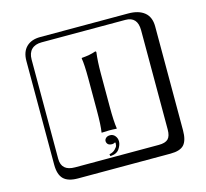

<svg xmlns="http://www.w3.org/2000/svg" viewBox="-131 -904 1362 1267"><g transform="rotate(-15 550.0 -271.0)"><path d="M484.9 -190.9V-405.8Q484.9 -503.9 477.1 -546.9L479 -549.8Q535.2 -553.7 574.2 -567.9Q581.1 -567.9 581.1 -561Q573.2 -500 573.2 -419.9V-190.9Q573.2 -89.8 581.1 -41L579.1 -39.1Q555.2 -41 528.8 -41Q528.8 -41 478 -39.1L477.1 -41Q484.9 -86.9 484.9 -190.9ZM249 -717.8Q204.1 -717.8 179.9 -693.8Q155.8 -669.9 155.8 -625V53.2Q155.8 136.2 249 136.2H820.8Q865.7 136.2 884.8 117.2Q903.8 98.1 903.8 53.2V-625Q903.8 -717.8 820.8 -717.8ZM1000 84Q1000 152.8 973.4 182.4Q946.8 211.9 880.9 211.9H249Q181.2 211.9 150.6 181.4Q120.1 150.9 120.1 84V-625Q120.1 -687 154.1 -720.5Q188 -753.9 249 -753.9H851.1Q920.9 -753.9 960.4 -721.9Q1000 -689.9 1000 -625ZM525.9 -8.8Q546.9 -8.8 560.1 7.6Q573.2 23.9 573.2 44.9Q573.2 68.8 555.2 95.9Q537.1 123 493.2 125L490.2 111.8Q515.1 106.9 530 92Q544.9 77.1 546.9 68.1Q548.8 59.1 548.8 53.2Q548.8 49.3 546.9 44.9Q535.6 51.8 525.9 51.8Q504.9 51.8 496.3 42.5Q487.8 33.2 487.8 21Q487.8 9.8 497.8 0.5Q507.8 -8.8 525.9 -8.8Z"/></g></svg>

Font: Linux Biolinum Keyboard
Style: Regular
Weight: 700
Designer: Philipp H. Poll
Foundry: Philipp H. Poll
Version: Version 0.6.1 ; ttfautohint (v0.9)